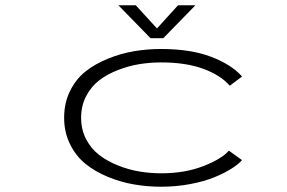

<svg xmlns="http://www.w3.org/2000/svg" viewBox="-20 -698 1090 729"><path d="M722 -678 600 -553H551.5L429.5 -678H495.5L576 -590L656 -678ZM899 -90Q885.5 -74.5 859 -57.8Q832.5 -41 794.5 -25.2Q756.5 -9.5 702.8 0.8Q649 11 591.5 11Q539 11 488.5 2.2Q438 -6.5 389.5 -26.5Q341 -46.5 304.5 -76Q268 -105.5 245.8 -150.8Q223.5 -196 223.5 -251Q223.5 -307 245.8 -352.2Q268 -397.5 304.5 -426.5Q341 -455.5 389.8 -475.2Q438.5 -495 488.8 -503.5Q539 -512 591.5 -512Q704.5 -512 782 -482.2Q859.5 -452.5 899 -407.5L852.5 -372.5Q817 -413 751.2 -437Q685.5 -461 591.5 -461Q550 -461 509.5 -454.5Q469 -448 428.2 -432.2Q387.5 -416.5 357 -393.2Q326.5 -370 307.2 -333.2Q288 -296.5 288 -251Q288 -206 307 -169.5Q326 -133 356.8 -109.5Q387.5 -86 428 -69.8Q468.5 -53.5 509.5 -46.8Q550.5 -40 591.5 -40Q681.5 -40 751.2 -67Q821 -94 849 -126Z"/></svg>

Font: League Mono Extended UltraLight
Style: Regular
Weight: 200
Width: 9
Designer: Tyler Finck
Foundry: The League of Moveable Type / Tyler Finck
Version: Version 2.210